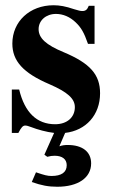

<svg xmlns="http://www.w3.org/2000/svg" viewBox="-20 -493 429 731"><path d="M340 -326V-471H318C312 -456 306 -451 293 -451C287 -451 278 -453 262 -458C230 -469 207 -473 184 -473C93 -473 27 -411 27 -327C27 -261 68 -215 169 -172C238 -142 265 -117 265 -85C265 -46 235 -20 190 -20C120 -20 74 -65 53 -152H25V13H50C61 -8 67 -15 76 -15C81 -15 89 -13 99 -9C122 0 158 10 186 13L149 96L160 104C171 101 179 100 188 100C217 100 234 113 234 136C234 163 214 177 176 177C160 177 147 173 123 165L117 163L101 200C138 213 164 218 198 218C277 218 327 184 327 129C327 85 294 59 238 59C226 59 218 60 206 64L228 13C307 4 361 -55 361 -138C361 -209 323 -252 223 -294C155 -322 127 -348 127 -382C127 -415 155 -440 193 -440C220 -440 246 -429 268 -408C289 -388 300 -369 315 -326Z"/></svg>

Font: XITS
Style: Bold
Weight: 700
Designer: MicroPress Inc., with final additions and corrections provided by Coen Hoffman, Elsevier (retired)
Version: Version 1.302